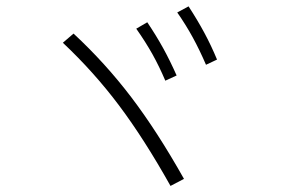

<svg xmlns="http://www.w3.org/2000/svg" viewBox="-20 -700 904 613"><path d="M180.7 -563.5 214.8 -592.8Q315.9 -499 398.9 -389.9Q481.9 -280.8 567.4 -128.9L524.4 -106.4Q440.4 -256.3 360.1 -363.3Q279.8 -470.2 180.7 -563.5ZM415 -608.4 450.2 -628.9Q478.5 -586.9 501 -546.1Q523.4 -505.4 543.9 -459L507.8 -442.4Q488.8 -487.3 466.6 -527.1Q444.3 -566.9 415 -608.4ZM545.9 -660.2 582 -679.7Q610.4 -636.2 632.3 -595.5Q654.3 -554.7 672.9 -509.8L637.7 -493.2Q617.7 -539.6 595.9 -579.6Q574.2 -619.6 545.9 -660.2Z"/></svg>

Font: Pretendard GOV ExtraLight
Style: Regular
Weight: 200
Designer: Base glyphs from Inter by Rasmus Andersson; Hangeul glyphs from Noto Sans CJK(Source Han Sans) by Jang Soo-young and Kan
Foundry: Kil Hyung-jin
Version: Version 1.309